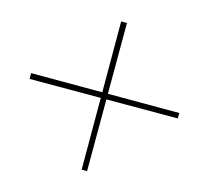

<svg xmlns="http://www.w3.org/2000/svg" viewBox="-91 -685 763 701"><g transform="rotate(-30 290.0 -334.0)"><path d="M495 -524 305.5 -335 496 -144 481.5 -129.5 290.5 -320 98.5 -128.5 84 -143 275.5 -335 85 -525 100.5 -540.5 290.5 -350 479.5 -539.5Z"/></g></svg>

Font: Lato Thin
Style: Regular
Weight: 200
Designer: Lukasz Dziedzic
Foundry: tyPoland Lukasz Dziedzic
Version: Version 2.007; 2014-02-27